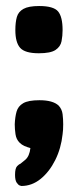

<svg xmlns="http://www.w3.org/2000/svg" viewBox="-20 -485 258 638"><path d="M51 133Q51 133 46 131.5Q41 130 35.5 122Q30 114 30 96Q30 74 37 67Q44 60 48 59Q50 58 64 46Q78 34 81 7Q70 4 61 0Q52 -4 45 -11Q34 -22 31.5 -39Q29 -56 29 -72Q30 -96 35 -114Q40 -132 57 -142Q74 -152 111 -152Q156 -152 175 -134Q186 -122 188 -105.5Q190 -89 190 -72Q190 -62 189.5 -54Q189 -46 188 -39Q183 8 163.5 47Q144 86 115 109.5Q86 133 51 133ZM109 -308Q63 -308 47 -326Q31 -344 31 -385Q31 -411 36 -428.5Q41 -446 58 -455.5Q75 -465 110 -465Q158 -465 173 -447Q188 -429 188 -385Q188 -366 184.5 -348Q181 -330 164.5 -319Q148 -308 109 -308Z"/></svg>

Font: Fredoka SemiExpanded SemiBold
Style: Regular
Weight: 600
Width: 6
Designer: Ben Nathan
Foundry: Milena B. Brandão, Ben Nathan
Version: Version 2.001